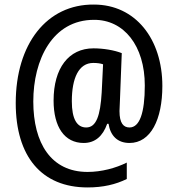

<svg xmlns="http://www.w3.org/2000/svg" viewBox="-20 -737 780 842"><path d="M692 -360C692 -566 574 -717 392 -717C185 -719 49 -544 49 -285C49 -50 163 85 364 85C432 85 487 72 536 48V-24C488 0 425 17 364 17C204 17 126 -109 126 -292C126 -475 210 -650 392 -650C523 -651 615 -537 615 -362C615 -241 592 -178 548 -178C522 -178 504 -196 504 -250C504 -258 505 -277 506 -297L514 -504C481 -517 433 -525 390 -525C281 -525 215 -438 215 -296C215 -180 263 -110 347 -110C397 -110 431 -140 450 -194H456C464 -143 494 -110 548 -110C641 -110 692 -213 692 -360ZM295 -293C295 -394 325 -461 389 -461C406 -461 421 -459 432 -455L426 -332C420 -229 402 -178 358 -178C318 -178 295 -214 295 -293Z"/></svg>

Font: Noto Sans Sinhala UI Condensed Medium
Style: Regular
Weight: 500
Width: 3
Designer: Jelle Bosma - Monotype Design Team
Foundry: Monotype Imaging Inc.
Version: Version 2.006